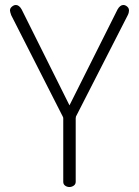

<svg xmlns="http://www.w3.org/2000/svg" viewBox="-20 -751 558 771"><path d="M259 0Q249 0 241.5 -5.5Q234 -11 234 -21V-276Q234 -280 232 -283L25 -690Q23 -696 21.5 -701Q20 -706 20 -709Q20 -716 24 -720.5Q28 -725 33 -728Q38 -731 44 -731Q50 -731 56 -726.5Q62 -722 67 -713L259 -328L452 -713Q457 -722 463 -726.5Q469 -731 475 -731Q481 -731 486 -728Q491 -725 494.5 -720.5Q498 -716 498 -709Q498 -706 497 -701Q496 -696 493 -690L285 -283Q284 -280 284 -276V-21Q284 -11 276 -5.5Q268 0 259 0Z"/></svg>

Font: Dosis Light
Style: Regular
Weight: 300
Designer: EdgarTolentino, PabloImpallari, IginoMarini
Foundry: EdgarTolentino, PabloImpallari, IginoMarini
Version: Version 3.001; ttfautohint (v1.8.2)